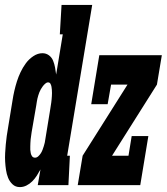

<svg xmlns="http://www.w3.org/2000/svg" viewBox="-42 -755 680 783"><path d="M39 8Q21 8 9 -3.5Q-3 -15 -9 -30Q-15 -45 -17.5 -62Q-20 -79 -21 -96Q-22 -113 -21 -130.5Q-20 -148 -18.5 -165.5Q-17 -183 -14.5 -200.5Q-12 -218 -9 -235L9 -345Q12 -365 16.5 -384.5Q21 -404 27 -423Q33 -442 42 -461Q51 -480 63.5 -497Q76 -514 94 -526Q112 -538 131 -538Q146 -538 157.5 -529.5Q169 -521 174.5 -507.5Q180 -494 182.5 -480Q185 -466 187 -451L214 -615H202L209 -735H334L232 -120H243L237 0H112L123 -64Q116 -51 108 -38.5Q100 -26 89.5 -15.5Q79 -5 66 1.5Q53 8 39 8ZM101 -112Q108 -112 114 -117.5Q120 -123 124.5 -130Q129 -137 131.5 -144Q134 -151 136.5 -158.5Q139 -166 140.5 -173Q142 -180 143 -188L161 -298Q162 -304 163 -310.5Q164 -317 165 -323.5Q166 -330 167 -336.5Q168 -343 168.5 -349.5Q169 -356 169.5 -362.5Q170 -369 170 -375.5Q170 -382 169.5 -388.5Q169 -395 168 -401Q167 -407 164 -413Q161 -419 154 -419Q148 -419 142 -413.5Q136 -408 132 -402.5Q128 -397 124.5 -391Q121 -385 118.5 -378.5Q116 -372 114 -365.5Q112 -359 110.5 -352.5Q109 -346 108 -339Q107 -332 106 -326L87 -216Q86 -209 85 -201.5Q84 -194 83 -187Q82 -180 82 -172.5Q82 -165 81.5 -158Q81 -151 81.5 -144Q82 -137 83.5 -130Q85 -123 89 -117.5Q93 -112 101 -112ZM275 0 295 -120 478 -410H411L397 -330H330L363 -530H618L598 -410L415 -120H482L495 -200H563L530 0Z"/></svg>

Font: Iosevka Slab HvExObl
Style: Regular
Weight: 900
Width: 7
Italic angle: -9°
Monospace: yes
Designer: Belleve Invis
Foundry: Belleve Invis
Version: Version 11.1.1; ttfautohint (v1.8.3)